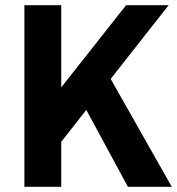

<svg xmlns="http://www.w3.org/2000/svg" viewBox="-20 -720 682 740"><path d="M159 -101 144 -292 466 -700H630ZM74 0V-700H216V0ZM473 0 276 -364 377 -468 642 0Z"/></svg>

Font: SUSE Thin
Style: Bold
Weight: 700
Version: Version 1.000